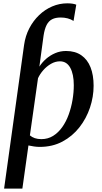

<svg xmlns="http://www.w3.org/2000/svg" viewBox="-20 -850 598 1124"><path d="M4 254 121 -587Q128.5 -640 151.5 -684.2Q174.5 -728.5 209 -761.5Q243.5 -794.5 285.8 -812.5Q328 -830.5 374 -830.5Q390.5 -830.5 404 -828.5Q417.5 -826.5 426.5 -822.5L410.5 -727.5Q395 -737.5 376 -742.5Q357 -747.5 335 -747.5Q305 -747.5 285 -737.2Q265 -727 253 -703.8Q241 -680.5 235 -641L210.5 -460Q226.5 -485 250.2 -505.8Q274 -526.5 303.5 -539Q333 -551.5 366.5 -551.5Q420 -551.5 456 -526.5Q492 -501.5 510 -456Q528 -410.5 528 -348Q528 -283.5 506.8 -220Q485.5 -156.5 444.8 -104.5Q404 -52.5 345.5 -21.2Q287 10 212.5 10Q196.5 10 179.5 7.5Q162.5 5 146.5 1.5L111 254ZM222 -35.5Q260.5 -35.5 291 -54.5Q321.5 -73.5 344.5 -106Q367.5 -138.5 382.2 -179.5Q397 -220.5 404.5 -264.8Q412 -309 412 -351Q412 -416 391.2 -453.5Q370.5 -491 331 -491Q304 -491 278.8 -476.5Q253.5 -462 233.5 -439.2Q213.5 -416.5 202.5 -392L155 -57.5Q167 -47 183.8 -41.2Q200.5 -35.5 222 -35.5Z"/></svg>

Font: Merriweather 60pt Medium
Style: Italic
Weight: 500
Italic angle: -7.8°
Version: Version 2.101